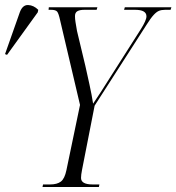

<svg xmlns="http://www.w3.org/2000/svg" viewBox="-106 -743 701 763"><path d="M63 0 65 -10H93Q121 -10 136 -21.5Q151 -33 158 -67L212 -326L133 -662Q127 -690 121 -697Q115 -704 97 -704H87L88 -714H281L278 -704H229Q211 -704 201.5 -698.5Q192 -693 192 -679Q192 -668 194 -655.5Q196 -643 200 -620L233 -482Q240 -451 249.5 -407.5Q259 -364 264 -331Q278 -352 294.5 -377Q311 -402 332 -436L453 -626Q476 -662 476 -678Q476 -704 431 -704H387L390 -714H575L572 -704H550Q536 -704 526 -700Q516 -696 504.5 -683.5Q493 -671 476 -644L270 -323L220 -68Q216 -48 216 -36Q216 -10 262 -10H289L287 0ZM-78 -525 -86 -528 -27 -695Q-16 -724 6 -723Q28 -722 46 -704L44 -694Z"/></svg>

Font: Noto Serif Display ExtraCondensed Light
Style: Italic
Weight: 300
Width: 2
Italic angle: -12°
Designer: Monotype Design Team
Foundry: Monotype Imaging Inc.
Version: Version 2.009